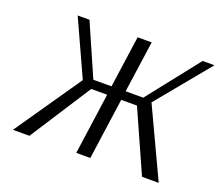

<svg xmlns="http://www.w3.org/2000/svg" viewBox="-110 -807 1101 963"><g transform="rotate(20 440.5 -325.0)"><path d="M507 -375H601L818 -650H881L648 -367L820 0H731L585 -327H501L455 0H380L426 -327H341L130 0H42L286 -354L151 -650H214L335 -374H432L471 -650H546Z"/></g></svg>

Font: Arsenal
Style: Italic
Weight: 400
Italic angle: -9.10001°
Designer: Andrij Shevchenko
Foundry: Stairsfor
Version: Version 2.001;PS 002.001;hotconv 1.0.88;makeotf.lib2.5.64775